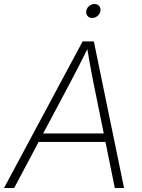

<svg xmlns="http://www.w3.org/2000/svg" viewBox="-41 -933 704 953"><path d="M-21 0 369.1 -727.5H424.8L574.7 0H528.8L423.3 -520.5Q415.5 -559.1 407 -605.2Q398.4 -651.4 389.2 -708H401.9Q374 -652.3 350.8 -606.2Q327.6 -560.1 306.2 -520.5L29.3 0ZM132.8 -228.5 140.1 -270.5H502.9L496.1 -228.5ZM416.5 -843.8Q401.9 -843.8 393.3 -854Q384.8 -864.3 387.2 -878.4Q389.2 -893.1 401.4 -903.1Q413.6 -913.1 428.2 -913.1Q442.9 -913.1 451.2 -903.1Q459.5 -893.1 457.5 -878.4Q455.1 -864.3 443.1 -854Q431.2 -843.8 416.5 -843.8Z"/></svg>

Font: Inter 20pt ExtraLight
Style: Italic
Weight: 250
Italic angle: -9.3988°
Version: Version 4.001;git-66647c0bb